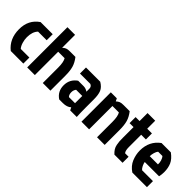

<svg xmlns="http://www.w3.org/2000/svg" viewBox="99 -1531 2362 2362"><g transform="rotate(45 1280.0 -350.0)"><path d="M167 -260Q167 -218 180 -174.5Q193 -131 216 -105H366V0H147Q29 -94 29 -262Q29 -426 155 -511H366V-406H216Q167 -355 167 -260Z M666 -511H761Q805 -455 821 -399Q837 -343 837 -259V0H704V-269Q704 -364 678 -406H566V0H433V-700H566V-475Q588 -495 607.5 -503Q627 -511 666 -511Z M1160 -231H1053Q1032 -205 1032 -169Q1032 -127 1054 -105H1160ZM945 -511H1193Q1253 -475 1272 -428.5Q1291 -382 1291 -302V-152Q1291 -69 1295 0H1181L1163 -36Q1124 0 1053 0H990Q905 -56 905 -162Q905 -267 992 -328H1086Q1125 -328 1159 -304V-354Q1159 -393 1125 -406H945Z M1599 -511H1705Q1749 -455 1765 -399Q1781 -343 1781 -259V0H1648V-269Q1648 -364 1622 -406H1510V0H1377V-511H1481L1499 -475Q1521 -495 1540.5 -503Q1560 -511 1599 -511Z M1877 -223V-406H1808V-511H1877V-650H2010V-511H2092V-406H2010V-191Q2010 -130 2031 -105H2092V0H1950Q1924 -24 1908 -49Q1892 -74 1886 -106Q1880 -138 1878.5 -159.5Q1877 -181 1877 -223Z M2380 -406H2305Q2290 -388 2280.5 -356Q2271 -324 2271 -294H2414Q2416 -324 2406 -356.5Q2396 -389 2380 -406ZM2516 -105V0H2262Q2192 -47 2163.5 -116.5Q2135 -186 2135 -257Q2135 -421 2259 -511H2421Q2488 -462 2512 -407Q2536 -352 2536 -281Q2536 -241 2527 -200H2278Q2281 -177 2295.5 -147.5Q2310 -118 2327 -105Z"/></g></svg>

Font: Jockey One
Style: Regular
Weight: 400
Designer: TypeTogether
Foundry: TypeTogether
Version: Version 1.002